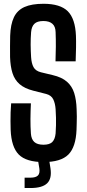

<svg xmlns="http://www.w3.org/2000/svg" viewBox="-20 -828 448 991"><path d="M205 8.5Q115.5 8.5 77 -30.2Q38.5 -69 35 -158Q34.5 -181.5 34.2 -203.8Q34 -226 34.8 -248.5Q35.5 -271 37.5 -294.5H139.5Q137.5 -254.5 137.2 -214.5Q137 -174.5 139.5 -139Q141.5 -109.5 157 -95.2Q172.5 -81 204.5 -81Q236 -81 250 -95.2Q264 -109.5 267 -139Q268.5 -161.5 269 -181Q269.5 -200.5 269 -220.5Q268.5 -240.5 267 -264.5Q265 -294 255 -315Q245 -336 218.5 -343L151.5 -360Q106.5 -371.5 81 -393.8Q55.5 -416 44.5 -450.5Q33.5 -485 32 -533Q31.5 -560 31.8 -588Q32 -616 32.5 -643.5Q34.5 -702.5 51.8 -738.8Q69 -775 106.2 -791.8Q143.5 -808.5 204.5 -808.5Q291 -808.5 329.8 -770Q368.5 -731.5 372 -643Q373 -618.5 372.5 -582.8Q372 -547 370.5 -511.5H266.5Q268 -549 268.2 -586.8Q268.5 -624.5 267 -662Q266.5 -691 250.5 -705.2Q234.5 -719.5 204 -719.5Q172 -719.5 157.5 -705.2Q143 -691 140.5 -662Q138 -630 138.2 -597.5Q138.5 -565 140.5 -533Q142.5 -501 153 -481.5Q163.5 -462 191 -455L251.5 -440.5Q299 -429.5 325.5 -406.2Q352 -383 363 -347.8Q374 -312.5 375.5 -264.5Q376.5 -243.5 376.5 -226.5Q376.5 -209.5 376 -193.2Q375.5 -177 375 -158Q371.5 -69 332.8 -30.2Q294 8.5 205 8.5ZM107 142.5V89H137.5Q164.5 89 175.8 77.8Q187 66.5 183 40.5L175 -7H233L240.5 40.5Q248.5 94 223.2 118.2Q198 142.5 137.5 142.5Z"/></svg>

Font: Big Shoulders Display Thin
Style: Bold
Weight: 700
Version: Version 2.002